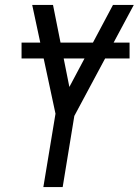

<svg xmlns="http://www.w3.org/2000/svg" viewBox="-20 -755 560 775"><path d="M155 0 204 -296 110 -735H194L260 -404L436 -735H520L280 -287L233 0ZM67 -519V-583H503V-519Z"/></svg>

Font: Iosevka Custom
Style: Italic
Weight: 400
Italic angle: -9°
Monospace: yes
Designer: Belleve Invis
Foundry: Belleve Invis
Version: Version 30.3.3; ttfautohint (v1.8.3)